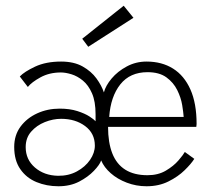

<svg xmlns="http://www.w3.org/2000/svg" viewBox="-20 -637 753 669"><path d="M183.5 12Q142.5 12 107.2 -2.5Q72 -17 50.8 -47.5Q29.5 -78 29.5 -125Q29.5 -166 51.5 -195.8Q73.5 -225.5 109.5 -242Q145.5 -258.5 188 -258.5Q223 -258.5 249.5 -250Q276 -241.5 292 -231Q308 -220.5 313 -214.5V-239Q313 -283.5 300.5 -312Q288 -340.5 268.8 -356.2Q249.5 -372 229 -378.2Q208.5 -384.5 192 -384.5Q152 -384.5 121 -367.5Q90 -350.5 77 -334L49 -370.5Q64.5 -387 102.2 -404.8Q140 -422.5 193 -422.5Q237.5 -422.5 267.8 -405.5Q298 -388.5 316 -363.8Q334 -339 342 -315Q348 -338.5 369 -363.5Q390 -388.5 421.8 -405.5Q453.5 -422.5 490.5 -422.5Q544 -422.5 583 -398Q622 -373.5 643.5 -325.2Q665 -277 665 -205Q665 -200.5 664.5 -199.8Q664 -199 664 -195H356.5Q356.5 -140.5 371.2 -102.8Q386 -65 416.5 -45.8Q447 -26.5 494 -26.5Q531 -26.5 558 -42.5Q585 -58.5 601.8 -78Q618.5 -97.5 624 -107.5L657 -83.5Q646 -66 623.2 -43.8Q600.5 -21.5 567 -4.8Q533.5 12 490.5 12Q454.5 12 421.8 -0.5Q389 -13 365.8 -33.5Q342.5 -54 332.5 -78Q327.5 -63 307.2 -41.8Q287 -20.5 255.8 -4.2Q224.5 12 183.5 12ZM182 -24.5Q219 -24 248 -39.8Q277 -55.5 293.8 -80Q310.5 -104.5 310.5 -129.5Q310.5 -172.5 276.5 -197.8Q242.5 -223 193 -223Q164.5 -223 136 -211.5Q107.5 -200 88.5 -178.2Q69.5 -156.5 69.5 -124.5Q69.5 -81 101.8 -53.2Q134 -25.5 182 -24.5ZM360.5 -229.5H620Q619 -245 614.8 -271Q610.5 -297 597.5 -323.2Q584.5 -349.5 559.8 -367.5Q535 -385.5 494 -385.5Q433 -385.5 399.2 -343Q365.5 -300.5 360.5 -229.5ZM287.5 -474 266.5 -502 411 -617 445 -575Z"/></svg>

Font: League Spartan Thin ExtraLight
Style: Regular
Weight: 250
Version: Version 2.002